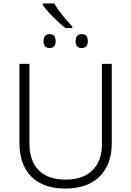

<svg xmlns="http://www.w3.org/2000/svg" viewBox="-20 -1085 762 1115"><path d="M295 -1065Q314 -1032 344 -995Q374 -958 400 -931V-922H360Q325 -950 287 -988Q249 -1026 228 -1057V-1065ZM268 -887Q303 -887 303 -846Q303 -806 268 -806Q233 -806 233 -846Q233 -865 242 -876Q251 -887 268 -887ZM454 -887Q490 -887 490 -846Q490 -806 454 -806Q419 -806 419 -846Q419 -865 428 -876Q437 -887 454 -887ZM629 -252Q629 -130 558.5 -60Q488 10 359 10Q230 10 161.5 -60Q93 -130 93 -254V-714H151V-254Q151 -150 205 -96Q259 -42 362 -42Q463 -42 517.5 -96.5Q572 -151 572 -248V-714H629Z"/></svg>

Font: RS Noto Sans Light
Style: Regular
Weight: 300
Designer: Monotype Design Team
Foundry: Monotype Imaging Inc.
Version: Version 3.10